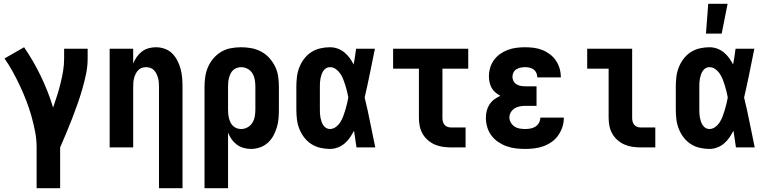

<svg xmlns="http://www.w3.org/2000/svg" viewBox="-20 -777 4040 1012"><path d="M173 215V0Q173 -42 165 -83.5Q157 -125 145.5 -165.5Q134 -206 119 -245Q104 -284 86 -322.5Q68 -361 48 -397.5Q28 -434 4 -469L107 -528Q157 -455 195.5 -375Q234 -295 260 -210Q271 -242 281 -273.5Q291 -305 299 -337Q307 -369 312.5 -402Q318 -435 318 -468V-520H442V-468Q442 -427 433.5 -386.5Q425 -346 413.5 -306.5Q402 -267 388.5 -228.5Q375 -190 360 -151.5Q345 -113 329 -75Q313 -37 297 0V215Z M818 215V-320Q818 -332 817 -343.5Q816 -355 813 -366Q810 -377 805 -387.5Q800 -398 792 -406.5Q784 -415 773 -419Q762 -423 750 -423Q738 -423 727 -419Q716 -415 708 -406.5Q700 -398 695 -387.5Q690 -377 687 -366Q684 -355 683 -343.5Q682 -332 682 -320V0H558V-520H682V-442Q689 -460 700.5 -476.5Q712 -493 727.5 -505Q743 -517 762.5 -522.5Q782 -528 802 -528Q825 -528 848 -520Q871 -512 887.5 -495.5Q904 -479 915 -457.5Q926 -436 932 -413.5Q938 -391 940 -367.5Q942 -344 942 -320V215Z M1058 215V-320Q1058 -347 1062 -373.5Q1066 -400 1077 -425Q1088 -450 1106 -470.5Q1124 -491 1147 -504.5Q1170 -518 1197 -523Q1224 -528 1251 -528Q1278 -528 1305 -523Q1332 -518 1356.5 -505Q1381 -492 1399.5 -471.5Q1418 -451 1430 -426.5Q1442 -402 1446 -374.5Q1450 -347 1450 -320V-200Q1450 -176 1448 -152Q1446 -128 1439 -105Q1432 -82 1420.5 -61Q1409 -40 1391 -24Q1373 -8 1350 0Q1327 8 1303 8Q1283 8 1263.5 2.5Q1244 -3 1228 -15Q1212 -27 1200.5 -43.5Q1189 -60 1182 -78V215ZM1251 -97Q1269 -97 1285 -106Q1301 -115 1310.5 -130.5Q1320 -146 1323 -164Q1326 -182 1326 -200V-320Q1326 -338 1323 -356Q1320 -374 1311 -389.5Q1302 -405 1285.5 -414Q1269 -423 1251 -423Q1240 -423 1228.5 -419Q1217 -415 1208.5 -407Q1200 -399 1195 -388.5Q1190 -378 1187 -366.5Q1184 -355 1183 -343.5Q1182 -332 1182 -320V-200Q1182 -188 1183 -176.5Q1184 -165 1187 -153.5Q1190 -142 1195 -131.5Q1200 -121 1208.5 -113Q1217 -105 1228 -101Q1239 -97 1251 -97Z M1719 8Q1693 8 1667.5 2Q1642 -4 1620.5 -18Q1599 -32 1583 -53Q1567 -74 1557.5 -98.5Q1548 -123 1545 -148.5Q1542 -174 1542 -200V-320Q1542 -346 1545 -371.5Q1548 -397 1557.5 -421.5Q1567 -446 1583 -467Q1599 -488 1620.5 -502Q1642 -516 1667.5 -522Q1693 -528 1719 -528Q1740 -528 1759.5 -521Q1779 -514 1795 -501Q1811 -488 1823 -471.5Q1835 -455 1844 -437Q1848 -457 1851 -478Q1854 -499 1857 -520H1956Q1943 -456 1930 -391.5Q1917 -327 1902 -263Q1918 -198 1931 -132Q1944 -66 1958 0H1859Q1856 -22 1852.5 -44Q1849 -66 1846 -88Q1836 -69 1824 -51.5Q1812 -34 1796 -20.5Q1780 -7 1760 0.5Q1740 8 1719 8ZM1719 -97Q1736 -97 1750.5 -108Q1765 -119 1774 -133.5Q1783 -148 1789 -164Q1795 -180 1800 -196.5Q1805 -213 1809 -230Q1813 -247 1816 -263Q1813 -280 1809 -296Q1805 -312 1800 -328Q1795 -344 1789 -359.5Q1783 -375 1773.5 -389Q1764 -403 1750 -413Q1736 -423 1719 -423Q1708 -423 1699 -417.5Q1690 -412 1684 -403Q1678 -394 1674.5 -383.5Q1671 -373 1669 -362.5Q1667 -352 1666.5 -341.5Q1666 -331 1666 -320V-200Q1666 -189 1666.5 -178.5Q1667 -168 1669 -157.5Q1671 -147 1674.5 -136.5Q1678 -126 1684 -117Q1690 -108 1699 -102.5Q1708 -97 1719 -97Z M2358 0Q2337 0 2315 -3Q2293 -6 2273 -14.5Q2253 -23 2236 -37.5Q2219 -52 2208 -71Q2197 -90 2192.5 -111.5Q2188 -133 2188 -155V-415H2052V-520H2448V-415H2312V-155Q2312 -145 2314.5 -135.5Q2317 -126 2323.5 -118.5Q2330 -111 2339.5 -108Q2349 -105 2358 -105H2434V0Z M2748 8Q2723 8 2698 5Q2673 2 2649.5 -6.5Q2626 -15 2605.5 -29Q2585 -43 2570 -63Q2555 -83 2548 -107.5Q2541 -132 2541 -157Q2541 -175 2545.5 -193Q2550 -211 2560 -226.5Q2570 -242 2585 -253Q2600 -264 2617 -272Q2603 -280 2591 -290Q2579 -300 2571.5 -313.5Q2564 -327 2560.5 -342.5Q2557 -358 2557 -374Q2557 -397 2563.5 -419.5Q2570 -442 2583.5 -460.5Q2597 -479 2616 -492.5Q2635 -506 2656.5 -514Q2678 -522 2701 -525Q2724 -528 2747 -528Q2771 -528 2794 -525Q2817 -522 2838.5 -513.5Q2860 -505 2878.5 -491Q2897 -477 2910 -458Q2923 -439 2929.5 -416.5Q2936 -394 2936 -371V-369H2812V-370Q2812 -382 2807 -393Q2802 -404 2792.5 -411Q2783 -418 2771 -420.5Q2759 -423 2747 -423Q2736 -423 2724 -420.5Q2712 -418 2702 -412Q2692 -406 2686.5 -395Q2681 -384 2681 -372Q2681 -360 2687 -349Q2693 -338 2703.5 -332Q2714 -326 2726 -324Q2738 -322 2750 -322H2808V-219H2750Q2735 -219 2720.5 -216.5Q2706 -214 2693.5 -206.5Q2681 -199 2673 -186Q2665 -173 2665 -158Q2665 -144 2672.5 -131Q2680 -118 2692 -110Q2704 -102 2718.5 -99.5Q2733 -97 2748 -97Q2762 -97 2776 -99.5Q2790 -102 2802 -109.5Q2814 -117 2821 -130Q2828 -143 2828 -157H2952Q2952 -132 2944.5 -108.5Q2937 -85 2923 -64.5Q2909 -44 2888.5 -29.5Q2868 -15 2845 -6.5Q2822 2 2797 5Q2772 8 2748 8Z M3358 0Q3337 0 3315 -3Q3293 -6 3273 -14.5Q3253 -23 3236 -37.5Q3219 -52 3208 -71Q3197 -90 3192.5 -111.5Q3188 -133 3188 -155V-415H3075V-520H3312V-155Q3312 -145 3314.5 -135.5Q3317 -126 3323.5 -118.5Q3330 -111 3339.5 -108Q3349 -105 3358 -105H3434V0Z M3719 8Q3693 8 3667.5 2Q3642 -4 3620.5 -18Q3599 -32 3583 -53Q3567 -74 3557.5 -98.5Q3548 -123 3545 -148.5Q3542 -174 3542 -200V-320Q3542 -346 3545 -371.5Q3548 -397 3557.5 -421.5Q3567 -446 3583 -467Q3599 -488 3620.5 -502Q3642 -516 3667.5 -522Q3693 -528 3719 -528Q3740 -528 3759.5 -521Q3779 -514 3795 -501Q3811 -488 3823 -471.5Q3835 -455 3844 -437Q3848 -457 3851 -478Q3854 -499 3857 -520H3956Q3943 -456 3930 -391.5Q3917 -327 3902 -263Q3918 -198 3931 -132Q3944 -66 3958 0H3859Q3856 -22 3852.5 -44Q3849 -66 3846 -88Q3836 -69 3824 -51.5Q3812 -34 3796 -20.5Q3780 -7 3760 0.5Q3740 8 3719 8ZM3719 -97Q3736 -97 3750.5 -108Q3765 -119 3774 -133.5Q3783 -148 3789 -164Q3795 -180 3800 -196.5Q3805 -213 3809 -230Q3813 -247 3816 -263Q3813 -280 3809 -296Q3805 -312 3800 -328Q3795 -344 3789 -359.5Q3783 -375 3773.5 -389Q3764 -403 3750 -413Q3736 -423 3719 -423Q3708 -423 3699 -417.5Q3690 -412 3684 -403Q3678 -394 3674.5 -383.5Q3671 -373 3669 -362.5Q3667 -352 3666.5 -341.5Q3666 -331 3666 -320V-200Q3666 -189 3666.5 -178.5Q3667 -168 3669 -157.5Q3671 -147 3674.5 -136.5Q3678 -126 3684 -117Q3690 -108 3699 -102.5Q3708 -97 3719 -97ZM3701 -600 3713 -757H3815L3784 -600Z"/></svg>

Font: Iosevka Curly Extrabold
Style: Regular
Weight: 800
Monospace: yes
Designer: Belleve Invis
Foundry: Belleve Invis
Version: Version 22.1.2; ttfautohint (v1.8.4)